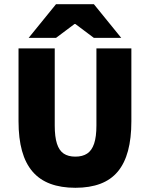

<svg xmlns="http://www.w3.org/2000/svg" viewBox="-20 -880 712 912"><path d="M338 12Q270 12 219 -7Q168 -26 134.5 -65Q101 -104 84.5 -163.5Q68 -223 68 -304V-650H240V-284Q240 -230 250.5 -197.5Q261 -165 282.5 -150.5Q304 -136 338 -136Q372 -136 394 -150.5Q416 -165 427 -197.5Q438 -230 438 -284V-650H604V-304Q604 -223 588 -163.5Q572 -104 539.5 -65Q507 -26 456.5 -7Q406 12 338 12ZM116 -700 246 -860H426L556 -700H426L338 -766H334L246 -700Z"/></svg>

Font: Source Sans 3 ExtraLight Black
Style: Regular
Weight: 900
Version: Version 3.052;hotconv 1.1.0;makeotfexe 2.6.0